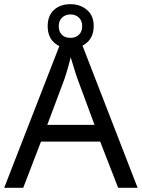

<svg xmlns="http://www.w3.org/2000/svg" viewBox="-20 -898 679 918"><path d="M545 0 459 -221H176L91 0H0L279 -717H360L638 0ZM352 -517Q349 -525 342 -546Q335 -567 328.5 -589.5Q322 -612 318 -624Q313 -604 307.5 -583.5Q302 -563 296.5 -546Q291 -529 287 -517L206 -301H432ZM317 -667Q268 -667 238 -695Q208 -723 208 -773Q208 -823 238 -850.5Q268 -878 317 -878Q364 -878 396 -850.5Q428 -823 428 -774Q428 -723 396.5 -695Q365 -667 317 -667ZM317 -717Q342 -717 357.5 -732Q373 -747 373 -773Q373 -799 357 -814Q341 -829 317 -829Q293 -829 277 -814Q261 -799 261 -773Q261 -747 275.5 -732Q290 -717 317 -717Z"/></svg>

Font: Noto Sans Bamum
Style: Regular
Weight: 400
Designer: Monotype Design Team
Foundry: Monotype Imaging Inc.
Version: Version 2.001